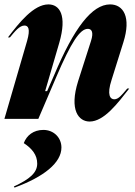

<svg xmlns="http://www.w3.org/2000/svg" viewBox="-27 -540 614 872"><path d="M96 -354 -7 0H147L228 -189C296 -348 336 -409 372 -409C388 -409 400 -396 386 -353L328 -172C286 -39 331 12 380 12C446 12 509 -73 560 -138H551C528 -111 512 -89 492 -89C474 -89 457 -108 480 -178L533 -347C570 -463 533 -520 473 -520C391 -520 309 -413 219 -199L187 -126H178L242 -345C279 -472 243 -520 193 -520C126 -520 60 -437 9 -370H18C41 -398 62 -424 84 -424C101 -424 112 -410 96 -354ZM36 307 39 312C173 263 252 199 252 130C252 85 217 50 170 50C125 50 94 75 81 110C119 135 142 164 142 203C142 245 107 274 36 307Z"/></svg>

Font: Nyght Serif Bold Italic
Style: Regular
Weight: 700
Italic angle: -16°
Designer: Maksym Kobuzan
Version: Version 0.410;Glyphs 3.1.2 (3151)